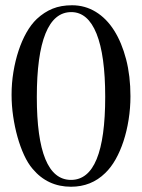

<svg xmlns="http://www.w3.org/2000/svg" viewBox="-20 -696 540 730"><path d="M254 -676Q303 -676 344 -651Q385 -626 414 -580Q443 -534 459.5 -470.5Q476 -407 476 -330Q476 -285 469 -241Q462 -197 449.5 -159Q437 -121 419.5 -90Q402 -59 380 -38Q327 14 250 14Q161 14 104 -54Q86 -75 71.5 -106.5Q57 -138 46.5 -175.5Q36 -213 30 -254Q24 -295 24 -336Q24 -380 31 -422.5Q38 -465 50.5 -503Q63 -541 80.5 -572Q98 -603 120 -624Q148 -650 180 -663Q212 -676 254 -676ZM251 -650Q186 -650 153 -568.5Q120 -487 120 -327Q120 -170 152.5 -91Q185 -12 250 -12Q380 -12 380 -328Q380 -486 347 -568Q314 -650 251 -650Z"/></svg>

Font: Klingon pIqaD Mandel
Style: Regular
Weight: 400
Width: 0
Designer: Mike Neff (qa'vaj)
Foundry: Mike Neff and Michael Everson
Version: Version 2.003